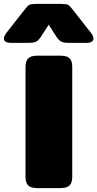

<svg xmlns="http://www.w3.org/2000/svg" viewBox="-91 -966 500 986"><path d="M-71 -768Q-71 -781 -56 -800L36 -917Q50 -936 59.5 -941Q69 -946 97 -946H221Q249 -946 258.5 -941Q268 -936 282 -917L374 -800Q389 -781 389 -768Q389 -757 379.5 -751.5Q370 -746 353 -746H264Q236 -746 224 -752Q212 -758 201 -774L159 -839L117 -774Q106 -758 94 -752Q82 -746 54 -746H-35Q-52 -746 -61.5 -751.5Q-71 -757 -71 -768ZM40 -57V-623Q40 -652 53.5 -666Q67 -680 100 -680H219Q253 -680 266.5 -666.5Q280 -653 280 -623V-57Q280 -28 266.5 -14Q253 0 219 0H100Q67 0 53.5 -14Q40 -28 40 -57Z"/></svg>

Font: Mitr
Style: Bold
Weight: 700
Designer: Thanarat Vachiruckul
Foundry: Cadson Demak
Version: Version 1.002